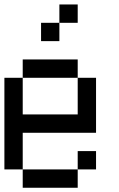

<svg xmlns="http://www.w3.org/2000/svg" viewBox="-20 -937 540 873"><path d="M0 -166.7V-583.3H83.3V-416.7H333.3V-583.3H416.7V-333.3H83.3V-166.7ZM166.7 -750V-833.3H250V-750ZM333.3 -166.7V-83.3H83.3V-166.7ZM333.3 -250H416.7V-166.7H333.3ZM333.3 -583.3H83.3V-666.7H333.3ZM333.3 -833.3H250V-916.7H333.3Z"/></svg>

Font: GalmuriMono11 Regular
Style: Regular
Weight: 400
Designer: Lee Minseo (quiple)
Version: Version 2.399;hotconv 1.1.1;makeotfexe 2.6.0 DEVELOPMENT